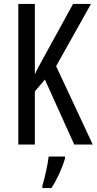

<svg xmlns="http://www.w3.org/2000/svg" viewBox="-20 -734 491 975"><path d="M451 0 265 -398 442 -714H351L211 -459C183 -409 165 -375 157 -356V-714H73V0H157V-270L208 -330L357 0ZM310 71V61H227C223 101 206 174 195 210V221H241C268 181 296 120 310 71Z"/></svg>

Font: Noto Sans Sinhala ExtraCondensed
Style: Regular
Weight: 400
Width: 2
Designer: Jelle Bosma - Monotype Design Team
Foundry: Monotype Imaging Inc.
Version: Version 2.006